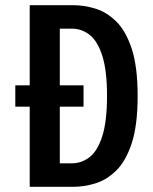

<svg xmlns="http://www.w3.org/2000/svg" viewBox="-20 -720 590 740"><path d="M94.5 0V-309H39V-391H94.5V-700H262.5Q303.5 -700 347 -687Q390.5 -674 427.8 -637.5Q465 -601 487.8 -531.8Q510.5 -462.5 510.5 -350Q510.5 -237.5 487.8 -168.2Q465 -99 427.8 -62.5Q390.5 -26 347 -13Q303.5 0 262.5 0ZM210.5 -90.5H257Q295 -90.5 325.8 -114.8Q356.5 -139 374.5 -196Q392.5 -253 392.5 -350Q392.5 -447.5 374.5 -504.2Q356.5 -561 326 -585.2Q295.5 -609.5 257 -609.5H210.5V-391H302V-309H210.5Z"/></svg>

Font: Trispace SemiCondensed Medium
Style: Regular
Weight: 500
Width: 4
Designer: Tyler Finck
Foundry: Etcetera Type Company
Version: Version 1.210; ttfautohint (v1.8.3)